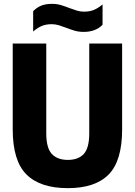

<svg xmlns="http://www.w3.org/2000/svg" viewBox="-20 -966 700 996"><path d="M332 10Q188.5 10 117.2 -61Q46 -132 46 -294.5V-740H220V-274.5Q220 -198 249 -167.2Q278 -136.5 332 -136.5Q386 -136.5 414.5 -167.2Q443 -198 443 -274.5V-740H613.5V-294.5Q613.5 -132 543.8 -61Q474 10 332 10ZM414 -800.5Q388 -800.5 365.8 -807.2Q343.5 -814 323 -822Q304.5 -829 286 -834.8Q267.5 -840.5 248 -840.5Q218 -840.5 196 -831Q174 -821.5 152 -802.5V-908Q171 -927.5 194 -936.8Q217 -946 250 -946Q276 -946 298.2 -939Q320.5 -932 341 -924Q359.5 -917 378 -911.2Q396.5 -905.5 416 -905.5Q446 -905.5 468 -915Q490 -924.5 512 -943V-837.5Q476 -800.5 414 -800.5Z"/></svg>

Font: Encode Sans Cnd XBd
Style: Regular
Weight: 800
Width: 3
Designer: Multiple Designers
Foundry: Impallari Type
Version: Version 3.002; ttfautohint (v1.8.3) -l 8 -r 50 -G 200 -x 14 